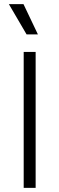

<svg xmlns="http://www.w3.org/2000/svg" viewBox="-20 -912 288 932"><path d="M95 0V-660H153V0ZM109 -745 23 -892H94L164 -745Z"/></svg>

Font: Bricolage Grotesque 12pt ExtraLight
Style: Regular
Weight: 200
Designer: Mathieu Triay
Foundry: Atelier Triay
Version: Version 1.001; ttfautohint (v1.8.4.7-5d5b);gftools[0.9.33.de